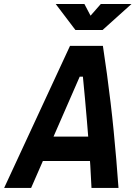

<svg xmlns="http://www.w3.org/2000/svg" viewBox="-52 -918 662 938"><path d="M-31.7 0 290 -693.8H450.7Q461.4 -624.5 470.7 -555.2Q480 -485.8 488.3 -416.5Q496.6 -347.2 503.4 -277.6Q510.3 -208 516.1 -138.7Q522 -69.3 526.9 0H395Q392.6 -54.2 389.2 -108.6Q385.7 -163.1 381.6 -217.3Q377.4 -271.5 372.8 -325.9Q368.2 -380.4 363.3 -434.8Q358.4 -489.3 353 -543.5H337.4L100.1 0ZM94.2 -131.3 110.8 -250.5H462.4L445.8 -131.3ZM316.4 -771.5 220.2 -898.4H360.4L394 -834.5H384.3L440.4 -898.4H590.3L449.2 -771.5Z"/></svg>

Font: Cascadia Mono NF
Style: Italic
Weight: 400
Italic angle: -10°
Monospace: yes
Designer: Aaron Bell
Foundry: Saja Typeworks
Version: Version 2404.023